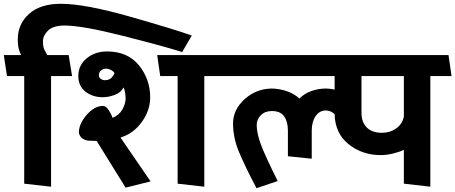

<svg xmlns="http://www.w3.org/2000/svg" viewBox="-31 -971 2407 1015"><path d="M932 -696Q826 -729 614.5 -782.5Q403 -836 310 -836Q250 -836 223 -809.5Q196 -783 196 -752Q196 -721 205.5 -704Q215 -687 219 -680H332L350 -569H239V16L97 0V-569H6L-11 -680H81Q75 -689 69 -710Q63 -731 63 -763Q63 -844 122.5 -897.5Q182 -951 291 -951Q418 -951 658 -882.5Q898 -814 983 -783Z M908 0V-569H816L800 -680H1144L1160 -569H1049V16ZM492 -573Q492 -561 502 -554Q512 -547 523 -547Q548 -547 561 -562.5Q574 -578 574 -585Q568 -595 555 -601.5Q542 -608 532 -608Q514 -608 503 -598.5Q492 -589 492 -573ZM535 -699Q644 -699 703.5 -625.5Q763 -552 763 -456Q763 -388 719 -326.5Q675 -265 606 -244L765 -12L633 21L480 -226L445 -227Q422 -227 405.5 -238.5Q389 -250 386 -270Q386 -316 427 -363.5Q468 -411 514 -411Q529 -411 543.5 -389Q558 -367 564 -348Q599 -362 616 -392.5Q633 -423 633 -451Q633 -465 630 -482.5Q627 -500 622 -509Q609 -482 576 -469.5Q543 -457 512 -457Q459 -457 421 -486.5Q383 -516 383 -569Q383 -626 427 -662.5Q471 -699 535 -699Z M1880 -374Q1880 -325 1908 -297Q1936 -269 1988 -269Q2031 -269 2064 -292.5Q2097 -316 2104 -356V-569H1880ZM2104 0V-179Q2082 -168 2047 -159.5Q2012 -151 1982 -151Q1884 -151 1812 -208.5Q1740 -266 1738 -368Q1728 -377 1716 -382Q1704 -387 1691 -387Q1658 -387 1637.5 -357Q1617 -327 1617 -280V-132L1491 -145V-280Q1491 -327 1471.5 -355.5Q1452 -384 1406 -384Q1370 -384 1348 -362Q1326 -340 1326 -311Q1326 -265 1350 -202.5Q1374 -140 1437 -14L1325 24Q1263 -94 1232 -168.5Q1201 -243 1201 -319Q1201 -391 1262 -446.5Q1323 -502 1406 -503Q1448 -502 1486.5 -488.5Q1525 -475 1552 -450Q1577 -476 1614.5 -489.5Q1652 -503 1692 -503Q1702 -503 1714.5 -501.5Q1727 -500 1738 -497V-569H1155L1138 -680H2340L2356 -569H2244V16Z"/></svg>

Font: Palanquin
Style: Bold
Weight: 700
Designer: Pria Ravichandran
Version: Version 1.0.4